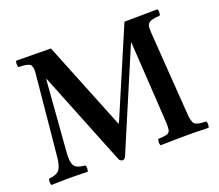

<svg xmlns="http://www.w3.org/2000/svg" viewBox="-111 -803 1101 967"><g transform="rotate(-20 439.5 -319.5)"><path d="M662.1 -116.2 636.2 -534.2H633.8L409.2 -4.9Q402.8 7.8 392.1 7.8Q387.7 7.8 381.8 3.9Q376 0 374 -4.9L172.9 -506.8H169.9L140.1 -123Q136.7 -75.7 148.4 -55.7Q160.2 -35.6 206.1 -32.2Q210.4 -27.8 210.4 -15.1Q210.4 -2.4 206.1 2Q146.5 0 99.1 0Q72.8 0 13.2 2Q8.8 -2.4 8.8 -15.1Q8.8 -27.8 13.2 -32.2Q54.2 -35.6 68.8 -54.7Q83.5 -73.7 87.9 -121.1L127.9 -533.2Q129.9 -553.7 130.6 -564.9Q131.3 -576.2 128.4 -586.2Q125.5 -596.2 122.8 -599.9Q120.1 -603.5 109.4 -606.9Q98.6 -610.4 89.8 -611.1Q81.1 -611.8 60.1 -612.8Q55.7 -617.2 55.7 -629.9Q55.7 -642.6 60.1 -647L245.1 -645L432.1 -180.2Q434.1 -172.9 436 -172.9Q437.5 -172.9 440.9 -180.2L639.2 -645L815.9 -647Q820.3 -642.6 820.3 -629.9Q820.3 -617.2 815.9 -612.8Q789.6 -611.3 775.9 -607.7Q762.2 -604 754.6 -596.2Q747.1 -588.4 746.6 -575.4Q746.1 -562.5 747.1 -542L776.9 -121.1Q778.3 -97.7 779.5 -85.7Q780.8 -73.7 784.7 -62Q788.6 -50.3 792 -46.4Q795.4 -42.5 805.4 -38.6Q815.4 -34.7 825 -33.9Q834.5 -33.2 854 -32.2Q858.4 -27.8 858.4 -15.1Q858.4 -2.4 854 2Q787.6 0 745.1 0Q686 0 598.1 2Q593.8 -2.4 593.8 -15.1Q593.8 -27.8 598.1 -32.2Q613.8 -32.7 620.1 -33.2Q626.5 -33.7 636 -35.4Q645.5 -37.1 648.4 -38.6Q651.4 -40 656 -44.9Q660.6 -49.8 661.4 -54.7Q662.1 -59.6 663.1 -69.6Q664.1 -79.6 663.6 -89.4Q663.1 -99.1 662.1 -116.2Z"/></g></svg>

Font: Common Serif SemiBold
Style: Regular
Weight: 600
Designer: Philipp H. Poll, Khaled Hosny
Foundry: Stefan Peev, Context Ltd.
Version: Version 1.026